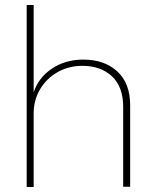

<svg xmlns="http://www.w3.org/2000/svg" viewBox="-20 -750 622 770"><path d="M87 0V-730H115V-379Q133 -437 187 -474Q241 -511 314 -511Q399 -511 450.5 -463.5Q502 -416 502 -328V-1H474V-321Q474 -402 429 -444Q384 -486 310 -486Q256 -486 211.5 -461Q167 -436 141 -392.5Q115 -349 115 -295V0Z"/></svg>

Font: Work Sans ExtraLight
Style: Regular
Weight: 200
Designer: Wei Huang
Foundry: Wei Huang
Version: Version 2.010; ttfautohint (v1.8.3)